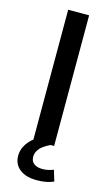

<svg xmlns="http://www.w3.org/2000/svg" viewBox="-136 -755 586 1001"><g transform="rotate(15 157.5 -254.5)"><path d="M101 0V-705H214V0ZM172 196Q113 196 79.5 169.5Q46 143 46 97Q46 56 75.5 20.5Q105 -15 159 -37L195 0Q175 9 158 21.5Q141 34 132 49.5Q123 65 123 82Q123 107 140 119.5Q157 132 185 132Q201 132 215.5 129Q230 126 245 120L263 179Q243 188 221 192Q199 196 172 196Z"/></g></svg>

Font: Nunito Sans 10pt SemiExpanded SemiBold
Style: Regular
Weight: 600
Width: 6
Designer: Vernon Adams
Foundry: Vernon Adams
Version: Version 3.101;gftools[0.9.27]